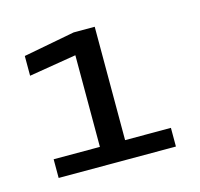

<svg xmlns="http://www.w3.org/2000/svg" viewBox="-58 -741 444 427"><g transform="rotate(-15 163.5 -527.0)"><path d="M28.5 -375H298.5V-418H193V-679H144.5L26 -656.5V-611L135 -629V-418H28.5Z"/></g></svg>

Font: Anybody UltraCondensed Thin Medium
Style: Regular
Weight: 500
Version: Version 1.111